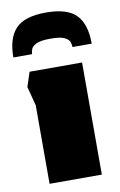

<svg xmlns="http://www.w3.org/2000/svg" viewBox="-82 -749 497 796"><g transform="rotate(-10 167.0 -351.0)"><path d="M61 0V-331L40 -411L60 -472H281V0ZM169 -702Q79 -702 41.5 -662.5Q4 -623 4 -542H83Q83 -551 87 -562.5Q91 -574 109 -583Q127 -592 169 -592Q211 -592 228.5 -583Q246 -574 249.5 -562.5Q253 -551 253 -542H334Q334 -624 296.5 -663Q259 -702 169 -702Z"/></g></svg>

Font: Rowdies
Style: Bold
Weight: 700
Designer: Jaikishan Patel
Version: Version 1.000; ttfautohint (v1.8.3)